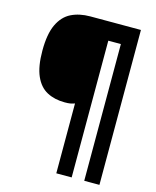

<svg xmlns="http://www.w3.org/2000/svg" viewBox="-129 -848 862 1062"><g transform="rotate(15 302.0 -316.5)"><path d="M544 127H457V-656H385V127H297V-273Q283 -268 271.5 -266Q260 -264 240 -264Q182 -264 138.5 -287Q95 -310 71 -364Q47 -418 47 -509Q47 -604 73 -659Q99 -714 145.5 -737Q192 -760 254 -760H544Z"/></g></svg>

Font: Noto Sans Disp ExtBd
Style: Regular
Weight: 800
Designer: Monotype Design Team
Foundry: Monotype Imaging Inc.
Version: Version 2.000;GOOG;noto-source:20170915:90ef993387c0; ttfaut